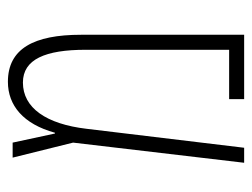

<svg xmlns="http://www.w3.org/2000/svg" viewBox="-96 -542 638 486"><g transform="rotate(-90 223.0 -299.0)"><path d="M259 -598C199 -598 152 -559 130 -479H128L105 -586H67L105 -433L54 0H92L140 -399C152 -501 193 -560 257 -560C316 -560 340 -503 340 -401V-38H215V0H378V-413C378 -532 343 -598 259 -598Z"/></g></svg>

Font: Noto Sans Hebrew ExtraCondensed ExtraLight
Style: Regular
Weight: 200
Width: 2
Designer: Monotype Design Team
Foundry: Monotype Imaging Inc.
Version: Version 2.004